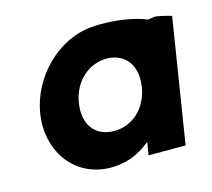

<svg xmlns="http://www.w3.org/2000/svg" viewBox="-89 -690 889 806"><g transform="rotate(-15 355.5 -287.5)"><path d="M70 -287C46 -135 134 -4 278 8C358 14 421 -13 473 -56L464 0H625L711 -540C692 -546 670 -551 648 -555C640 -556 626 -554 609 -551C552 -576 467 -585 408 -584C394 -584 382 -583 371 -582C224 -570 94 -439 70 -287ZM238 -287C252 -378 320 -438 399 -438C477 -437 525 -378 511 -287V-284C496 -195 432 -136 352 -136C270 -136 224 -196 238 -287Z"/></g></svg>

Font: Rabbid Highway Sign IV
Style: BdObl
Weight: 400
Foundry: Cannot Into Space Fonts
Version: Version 0.277